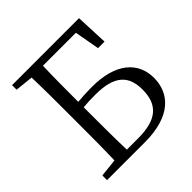

<svg xmlns="http://www.w3.org/2000/svg" viewBox="-189 -886 1042 1042"><g transform="rotate(-45 332.5 -364.5)"><path d="M245 -41C242 -140 242 -240 242 -338V-369C271 -372 301 -373 335 -373C487 -373 536 -313 536 -211C536 -97 476 -41 332 -41ZM498 -685 524 -541H574L566 -729H52V-694L156 -683C159 -587 159 -489 159 -393V-338C159 -240 159 -143 156 -47L52 -36V0H342C546 0 625 -97 625 -212C625 -332 536 -416 351 -416C316 -416 279 -414 242 -411C242 -505 242 -596 245 -685Z"/></g></svg>

Font: Source Han Serif
Style: Regular
Weight: 400
Designer: Ryoko NISHIZUKA 西塚涼子 (kana & ideographs); Frank Grießhammer (Latin, Greek & Cyrillic); Wenlong ZHANG 张文龙 (bopomofo); San
Foundry: Adobe Systems Incorporated
Version: Version 1.001;PS 1.001;hotconv 16.6.54;makeotf.lib2.5.65590